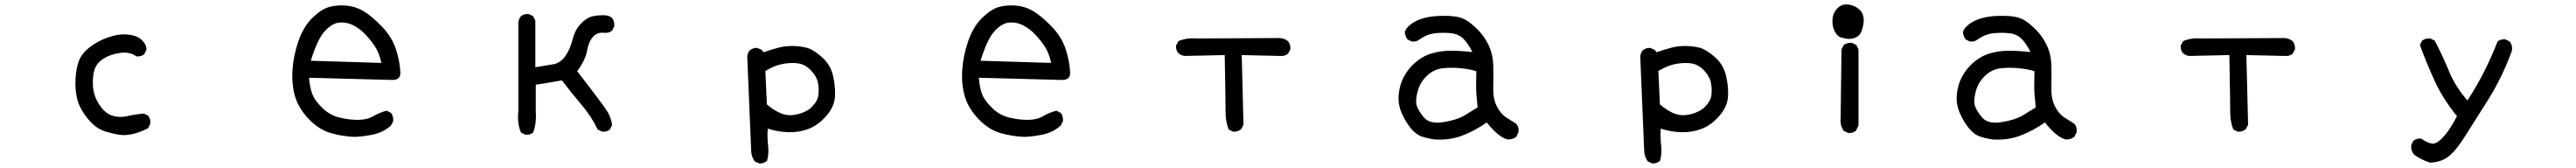

<svg xmlns="http://www.w3.org/2000/svg" viewBox="-20 -599 11540 752"><path d="M528.3 5.9Q491.2 2 448.7 -11.7Q406.2 -25.4 370.6 -70.8Q335 -116.2 325.2 -158.2Q315.4 -200.2 318.4 -248Q321.3 -295.9 334 -328.1Q346.7 -360.4 381.8 -387.7Q417 -415 463.9 -431.6Q510.7 -448.2 552.7 -444.3Q594.7 -440.4 616.2 -418.9Q637.7 -397.5 635.7 -376L626 -356.4Q612.3 -344.7 590.8 -346.7Q562.5 -368.2 519 -362.3Q475.6 -356.4 444.3 -336.9Q413.1 -317.4 403.3 -287.1Q393.6 -256.8 396.5 -212.9Q399.4 -168.9 425.3 -129.9Q451.2 -90.8 483.9 -81.1Q516.6 -71.3 549.8 -79.1Q583 -86.9 624 -90.8L643.6 -81.1Q655.3 -67.4 653.3 -44.9L643.6 -25.4Q618.2 -11.7 588.9 -2.9Q559.6 5.9 528.3 5.9Z M1569.3 13.7Q1512.7 11.7 1460 -3.9Q1407.2 -19.5 1362.3 -66.9Q1317.4 -114.3 1301.8 -167Q1286.1 -219.7 1290 -284.2Q1293.9 -348.6 1316.4 -414.1Q1338.9 -479.5 1378.9 -518.6Q1418.9 -557.6 1453.1 -567.4Q1487.3 -577.1 1528.3 -574.2Q1569.3 -571.3 1605.5 -550.8Q1641.6 -530.3 1688.5 -482.4Q1735.4 -434.6 1753.4 -378.9Q1771.5 -323.2 1773.4 -272.5Q1773.4 -239.3 1733.4 -241.2L1364.3 -251Q1368.2 -206.1 1378.9 -177.7Q1389.6 -149.4 1422.9 -116.7Q1456.1 -84 1499 -73.2Q1542 -62.5 1583 -62.5Q1624 -62.5 1652.3 -79.1Q1680.7 -95.7 1711.9 -103.5L1731.4 -93.8Q1743.2 -78.1 1741.2 -56.6L1731.4 -37.1Q1698.2 -7.8 1656.2 2Q1614.3 11.7 1569.3 13.7ZM1688.5 -317.4Q1678.7 -362.3 1659.2 -391.6Q1639.6 -420.9 1615.2 -446.3Q1590.8 -471.7 1561.5 -486.3Q1532.2 -501 1500 -498Q1467.8 -495.1 1435.1 -460Q1402.3 -424.8 1372.1 -327.1Z M2333 3.9 2313.5 -5.9Q2295.9 -46.9 2301.8 -100.6V-499Q2303.7 -514.6 2313.5 -526.4Q2327.1 -538.1 2348.6 -536.1L2368.2 -526.4L2377.9 -506.8V-297.9Q2426.8 -305.7 2459 -311.5Q2491.2 -317.4 2512.7 -348.6Q2534.2 -379.9 2544.9 -422.9Q2555.7 -465.8 2582 -493.2Q2608.4 -520.5 2635.7 -526.4Q2663.1 -532.2 2694.3 -530.3Q2710 -528.3 2721.7 -518.6Q2733.4 -502.9 2731.4 -481.4L2721.7 -461.9Q2708 -450.2 2686.5 -452.1Q2655.3 -456.1 2635.7 -433.6Q2616.2 -411.1 2609.4 -371.1Q2602.5 -331.1 2565.4 -280.3Q2686.5 -124 2702.1 -97.2Q2717.8 -70.3 2721.7 -39.1L2711.9 -19.5Q2698.2 -7.8 2676.8 -9.8L2657.2 -19.5Q2627.9 -80.1 2583 -132.3Q2538.1 -184.6 2497.1 -239.3Q2461.9 -233.4 2434.6 -228.5Q2407.2 -223.6 2379.9 -219.7V-98.6Q2383.8 -48.8 2368.2 -5.9Q2354.5 5.9 2333 3.9Z M3381.8 132.8 3361.3 124Q3345.7 103.5 3344.7 76.2Q3343.8 48.8 3327.1 -344.7Q3328.1 -360.4 3336.9 -372.1Q3349.6 -384.8 3371.1 -384.8L3391.6 -376L3400.4 -365.2Q3436.5 -377.9 3467.3 -385.7Q3498 -393.6 3531.2 -393.1Q3564.5 -392.6 3593.3 -385.3Q3622.1 -377.9 3660.6 -344.2Q3699.2 -310.5 3710.9 -261.7Q3722.7 -212.9 3720.2 -167.5Q3717.8 -122.1 3681.6 -80.6Q3645.5 -39.1 3602.5 -22.5Q3559.6 -5.9 3511.2 -7.3Q3462.9 -8.8 3418.9 -23.4Q3416 12.7 3420.4 50.3Q3424.8 87.9 3416 120.1Q3403.3 132.8 3381.8 132.8ZM3610.4 -114.3Q3641.6 -143.6 3645.5 -170.9Q3649.4 -198.2 3644 -227.1Q3638.7 -255.9 3614.3 -282.2Q3589.8 -308.6 3560.1 -314.5Q3530.3 -320.3 3489.7 -313.5Q3449.2 -306.6 3408.2 -281.2L3415 -131.8Q3475.6 -80.1 3524.4 -83.5Q3573.2 -86.9 3610.4 -114.3Z M4569.3 13.7Q4512.7 11.7 4460 -3.9Q4407.2 -19.5 4362.3 -66.9Q4317.4 -114.3 4301.8 -167Q4286.1 -219.7 4290 -284.2Q4293.9 -348.6 4316.4 -414.1Q4338.9 -479.5 4378.9 -518.6Q4418.9 -557.6 4453.1 -567.4Q4487.3 -577.1 4528.3 -574.2Q4569.3 -571.3 4605.5 -550.8Q4641.6 -530.3 4688.5 -482.4Q4735.4 -434.6 4753.4 -378.9Q4771.5 -323.2 4773.4 -272.5Q4773.4 -239.3 4733.4 -241.2L4364.3 -251Q4368.2 -206.1 4378.9 -177.7Q4389.6 -149.4 4422.9 -116.7Q4456.1 -84 4499 -73.2Q4542 -62.5 4583 -62.5Q4624 -62.5 4652.3 -79.1Q4680.7 -95.7 4711.9 -103.5L4731.4 -93.8Q4743.2 -78.1 4741.2 -56.6L4731.4 -37.1Q4698.2 -7.8 4656.2 2Q4614.3 11.7 4569.3 13.7ZM4688.5 -317.4Q4678.7 -362.3 4659.2 -391.6Q4639.6 -420.9 4615.2 -446.3Q4590.8 -471.7 4561.5 -486.3Q4532.2 -501 4500 -498Q4467.8 -495.1 4435.1 -460Q4402.3 -424.8 4372.1 -327.1Z M5502.9 -9.8 5483.4 -19.5Q5469.7 -54.7 5469.7 -96.2Q5469.7 -137.7 5465.8 -352.5L5286.1 -348.6Q5270.5 -350.6 5258.8 -360.4Q5246.1 -374 5248 -395.5L5258.8 -415Q5295.9 -430.7 5340.8 -426.8L5713.9 -428.7Q5733.4 -426.8 5749 -415Q5761.7 -399.4 5759.8 -377.9L5749 -358.4Q5735.4 -346.7 5713.9 -348.6L5542 -352.5L5549.8 -41L5540 -21.5Q5524.4 -7.8 5502.9 -9.8Z M6407.2 25.4Q6377.9 21.5 6350.6 12.7Q6323.2 3.9 6299.8 -24.4Q6276.4 -52.7 6258.8 -92.3Q6241.2 -131.8 6245.1 -175.8Q6249 -219.7 6268.6 -255.9Q6288.1 -292 6317.4 -317.4Q6346.7 -342.8 6377 -354.5Q6407.2 -366.2 6448.7 -370.6Q6490.2 -375 6575.2 -366.2Q6556.6 -403.3 6535.6 -424.8Q6514.6 -446.3 6480.5 -450.2Q6446.3 -454.1 6409.2 -450.2Q6372.1 -446.3 6338.9 -422.9Q6325.2 -411.1 6303.7 -413.1L6284.2 -422.9Q6274.4 -436.5 6272.5 -454.1Q6274.4 -469.7 6295.9 -487.3Q6317.4 -504.9 6346.7 -514.6Q6376 -524.4 6412.1 -526.9Q6448.2 -529.3 6482.4 -526.9Q6516.6 -524.4 6540 -512.7Q6563.5 -501 6595.7 -469.7Q6627.9 -438.5 6647.5 -397.5Q6667 -356.4 6668.5 -308.1Q6669.9 -259.8 6668.5 -209.5Q6667 -159.2 6683.6 -125Q6700.2 -90.8 6726.1 -73.7Q6752 -56.6 6771.5 -44.9Q6785.2 -29.3 6781.2 -5.9L6771.5 13.7Q6755.9 25.4 6733.4 25.4Q6692.4 15.6 6639.6 -50.8Q6586.9 -13.7 6530.3 7.8Q6473.6 29.3 6407.2 25.4ZM6538.1 -81.1 6598.6 -118.2Q6594.7 -155.3 6592.8 -180.7Q6590.8 -206.1 6592.8 -280.3Q6563.5 -290 6520 -293.9Q6476.6 -297.9 6439 -293Q6401.4 -288.1 6371.1 -259.3Q6340.8 -230.5 6330.1 -190.4Q6319.3 -150.4 6325.2 -128.4Q6331.1 -106.4 6356.9 -74.7Q6382.8 -43 6441.9 -51.8Q6501 -60.5 6538.1 -81.1Z M7381.8 132.8 7361.3 124Q7345.7 103.5 7344.7 76.2Q7343.8 48.8 7327.1 -344.7Q7328.1 -360.4 7336.9 -372.1Q7349.6 -384.8 7371.1 -384.8L7391.6 -376L7400.4 -365.2Q7436.5 -377.9 7467.3 -385.7Q7498 -393.6 7531.2 -393.1Q7564.5 -392.6 7593.3 -385.3Q7622.1 -377.9 7660.6 -344.2Q7699.2 -310.5 7710.9 -261.7Q7722.7 -212.9 7720.2 -167.5Q7717.8 -122.1 7681.6 -80.6Q7645.5 -39.1 7602.5 -22.5Q7559.6 -5.9 7511.2 -7.3Q7462.9 -8.8 7418.9 -23.4Q7416 12.7 7420.4 50.3Q7424.8 87.9 7416 120.1Q7403.3 132.8 7381.8 132.8ZM7610.4 -114.3Q7641.6 -143.6 7645.5 -170.9Q7649.4 -198.2 7644 -227.1Q7638.7 -255.9 7614.3 -282.2Q7589.8 -308.6 7560.1 -314.5Q7530.3 -320.3 7489.7 -313.5Q7449.2 -306.6 7408.2 -281.2L7415 -131.8Q7475.6 -80.1 7524.4 -83.5Q7573.2 -86.9 7610.4 -114.3Z M8257.8 -3.9 8238.3 -13.7Q8220.7 -39.1 8224.6 -72.3L8228.5 -377.9L8238.3 -397.5Q8253.9 -409.2 8275.4 -407.2L8294.9 -397.5L8304.7 -377.9V-37.1L8293 -13.7Q8279.3 -2 8257.8 -3.9ZM8259.8 -424.8Q8240.2 -426.8 8224.1 -432.1Q8208 -437.5 8196.8 -461.4Q8185.5 -485.4 8188.5 -515.1Q8191.4 -544.9 8212.9 -564.5Q8234.4 -584 8265.6 -577.6Q8296.9 -571.3 8314.9 -549.3Q8333 -527.3 8326.2 -488.3Q8319.3 -449.2 8302.2 -437Q8285.2 -424.8 8259.8 -424.8Z M8907.2 25.4Q8877.9 21.5 8850.6 12.7Q8823.2 3.9 8799.8 -24.4Q8776.4 -52.7 8758.8 -92.3Q8741.2 -131.8 8745.1 -175.8Q8749 -219.7 8768.6 -255.9Q8788.1 -292 8817.4 -317.4Q8846.7 -342.8 8877 -354.5Q8907.2 -366.2 8948.7 -370.6Q8990.2 -375 9075.2 -366.2Q9056.6 -403.3 9035.6 -424.8Q9014.6 -446.3 8980.5 -450.2Q8946.3 -454.1 8909.2 -450.2Q8872.1 -446.3 8838.9 -422.9Q8825.2 -411.1 8803.7 -413.1L8784.2 -422.9Q8774.4 -436.5 8772.5 -454.1Q8774.4 -469.7 8795.9 -487.3Q8817.4 -504.9 8846.7 -514.6Q8876 -524.4 8912.1 -526.9Q8948.2 -529.3 8982.4 -526.9Q9016.6 -524.4 9040 -512.7Q9063.5 -501 9095.7 -469.7Q9127.9 -438.5 9147.5 -397.5Q9167 -356.4 9168.5 -308.1Q9169.9 -259.8 9168.5 -209.5Q9167 -159.2 9183.6 -125Q9200.2 -90.8 9226.1 -73.7Q9252 -56.6 9271.5 -44.9Q9285.2 -29.3 9281.2 -5.9L9271.5 13.7Q9255.9 25.4 9233.4 25.4Q9192.4 15.6 9139.6 -50.8Q9086.9 -13.7 9030.3 7.8Q8973.6 29.3 8907.2 25.4ZM9038.1 -81.1 9098.6 -118.2Q9094.7 -155.3 9092.8 -180.7Q9090.8 -206.1 9092.8 -280.3Q9063.5 -290 9020 -293.9Q8976.6 -297.9 8939 -293Q8901.4 -288.1 8871.1 -259.3Q8840.8 -230.5 8830.1 -190.4Q8819.3 -150.4 8825.2 -128.4Q8831.1 -106.4 8856.9 -74.7Q8882.8 -43 8941.9 -51.8Q9001 -60.5 9038.1 -81.1Z M10002.9 -9.8 9983.4 -19.5Q9969.7 -54.7 9969.7 -96.2Q9969.7 -137.7 9965.8 -352.5L9786.1 -348.6Q9770.5 -350.6 9758.8 -360.4Q9746.1 -374 9748 -395.5L9758.8 -415Q9795.9 -430.7 9840.8 -426.8L10213.9 -428.7Q10233.4 -426.8 10249 -415Q10261.7 -399.4 10259.8 -377.9L10249 -358.4Q10235.4 -346.7 10213.9 -348.6L10042 -352.5L10049.8 -41L10040 -21.5Q10024.4 -7.8 10002.9 -9.8Z M10864.3 128.9Q10827.1 117.2 10793.9 93.8Q10778.3 76.2 10780.3 50.8L10790 31.2Q10803.7 19.5 10825.2 21.5Q10856.4 43 10876.5 43.9Q10896.5 44.9 10926.3 11.7Q10956.1 -21.5 10985.4 -79.1Q10922.9 -155.3 10885.7 -236.3Q10848.6 -317.4 10819.3 -397.5L10829.1 -417Q10844.7 -428.7 10866.2 -426.8L10885.7 -417Q10920.9 -350.6 10949.2 -281.2Q10977.5 -211.9 11032.2 -149.4Q11073.2 -211.9 11106.4 -277.3Q11139.6 -342.8 11167 -413.1Q11180.7 -424.8 11202.1 -422.9L11221.7 -413.1Q11235.4 -395.5 11231.4 -372.1Q11188.5 -252.9 11122.1 -147.9Q11055.7 -43 11018.1 16.1Q10980.5 75.2 10947.8 101.1Q10915 127 10864.3 128.9Z"/></svg>

Font: NaikaiFont
Style: Regular-Lite
Weight: 400
Version: Version 1.67